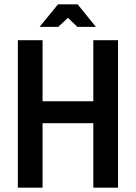

<svg xmlns="http://www.w3.org/2000/svg" viewBox="-20 -873 632 893"><path d="M63 0V-686H178V-402H414V-686H529V0H414V-300H178V0ZM164 -748 250 -853H341L426 -748H340L296 -790L251 -748Z"/></svg>

Font: Archivo Narrow SemiBold
Style: Regular
Weight: 600
Designer: Hector Gatti
Foundry: Omnibus-Type
Version: Version 3.002